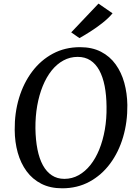

<svg xmlns="http://www.w3.org/2000/svg" viewBox="-20 -1008 742 1038"><path d="M316 10Q251.5 10 203.5 -14.5Q155.5 -39 123.8 -82.2Q92 -125.5 76 -182.5Q60 -239.5 59.5 -305Q58.5 -397.5 83 -478.5Q107.5 -559.5 154 -621.2Q200.5 -683 266 -718Q331.5 -753 412.5 -753Q478 -753 526 -728.2Q574 -703.5 605.2 -660Q636.5 -616.5 652 -560.2Q667.5 -504 668.5 -440.5Q669.5 -348.5 645.5 -267Q621.5 -185.5 575.2 -123.2Q529 -61 463.5 -25.5Q398 10 316 10ZM328 -41Q369.5 -41 405 -60.8Q440.5 -80.5 468.8 -116Q497 -151.5 516.8 -200.2Q536.5 -249 546.8 -307.5Q557 -366 556 -431Q555.5 -493 545.8 -542.8Q536 -592.5 516.8 -627.8Q497.5 -663 468.5 -681.8Q439.5 -700.5 400 -700.5Q358.5 -700.5 323 -681.2Q287.5 -662 259.2 -626.8Q231 -591.5 211.2 -543Q191.5 -494.5 181.2 -436.5Q171 -378.5 171.5 -314Q172.5 -251 182.5 -200.5Q192.5 -150 212 -114.5Q231.5 -79 260.5 -60Q289.5 -41 328 -41ZM409.5 -802 365 -833 512.5 -988.5 588.5 -936Q567 -910 534 -884Q501 -858 467.5 -836.8Q434 -815.5 409.5 -802Z"/></svg>

Font: Merriweather 20pt
Style: Italic
Weight: 400
Italic angle: -7.8°
Version: Version 2.101